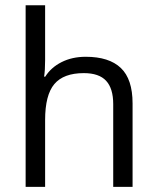

<svg xmlns="http://www.w3.org/2000/svg" viewBox="-20 -726 610 746"><path d="M419.9 0V-321.3Q419.9 -382.3 392.3 -412.1Q364.7 -441.9 305.7 -441.9Q227.1 -441.9 191.2 -399.4Q155.3 -356.9 155.3 -259.8V0H79.6V-705.6H155.3V-492.2Q155.3 -453.6 151.4 -428.2H155.8Q178.2 -463.9 219.2 -484.6Q260.3 -505.4 313 -505.4Q403.8 -505.4 449.5 -461.9Q495.1 -418.5 495.1 -324.2V0Z"/></svg>

Font: Bpm'online Open Sans
Style: Regular
Weight: 400
Foundry: Ascender Corporation
Version: Version 1.10